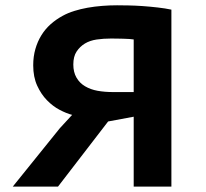

<svg xmlns="http://www.w3.org/2000/svg" viewBox="-20 -691 762 711"><path d="M614.7 0H475.1V-258.8L380.4 -241.2L194.8 0H27.3L201.7 -216.3L247.1 -265.6Q226.1 -271 200.9 -284.2Q175.8 -297.4 154.1 -319.6Q132.3 -341.8 117.7 -373.8Q103 -405.8 103 -449.2Q103 -481.9 111.1 -509.8Q119.1 -537.6 133.3 -560.5Q147.5 -583.5 167.5 -601.3Q187.5 -619.1 211.9 -632.3Q231.4 -643.1 254.9 -650.4Q278.3 -657.7 304.4 -662.4Q330.6 -667 358.2 -669.2Q385.7 -671.4 413.6 -671.4Q430.7 -671.4 455.6 -670.9Q480.5 -670.4 508.3 -668.5Q536.1 -666.5 564 -663.3Q591.8 -660.2 614.7 -655.3ZM390.6 -548.3Q363.3 -548.3 338.1 -544.7Q313 -541 294.4 -529.8Q275.9 -518.6 263.7 -500.2Q251.5 -481.9 251.5 -452.1Q251.5 -423.8 263.2 -403.6Q274.9 -383.3 294.9 -371.6Q315.4 -359.4 341.8 -354.7Q368.2 -350.1 397.5 -350.1H475.1V-544.9Q469.2 -545.9 459 -546.6Q448.7 -547.4 436.5 -547.6Q424.3 -547.9 412.1 -548.1Q399.9 -548.3 390.6 -548.3Z"/></svg>

Font: PT Astra Sans
Style: Bold
Weight: 700
Designer: A.Korolkova, I. Chaeva
Foundry: ParaType Ltd
Version: Version 1.001; ttfautohint (v1.6)